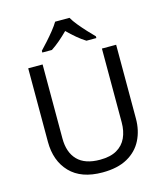

<svg xmlns="http://www.w3.org/2000/svg" viewBox="-135 -1047 1002 1160"><g transform="rotate(-15 365.5 -467.0)"><path d="M640 -252Q640 -178 610 -118.5Q580 -59 518.5 -24.5Q457 10 362 10Q229 10 159.5 -62.5Q90 -135 90 -254V-714H180V-251Q180 -164 226.5 -116Q273 -68 367 -68Q432 -68 472.5 -91.5Q513 -115 532 -156.5Q551 -198 551 -252V-714H640ZM410 -944Q422 -922 444.5 -894.5Q467 -867 491.5 -840.5Q516 -814 535 -795V-784H473Q447 -800 419 -823.5Q391 -847 364 -874Q337 -847 310 -824Q283 -801 257 -784H197V-795Q216 -815 239.5 -841Q263 -867 285 -894.5Q307 -922 320 -944Z"/></g></svg>

Font: Noto Sans Oriya
Style: Regular
Weight: 400
Designer: Amélie Bonet and Sol Matas
Foundry: Google LLC
Version: Version 2.006